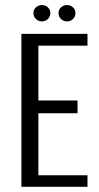

<svg xmlns="http://www.w3.org/2000/svg" viewBox="-20 -722 382 742"><path d="M62.7 0V-591H318.1V-545.5H128.3V-333.7H279.6V-284.2H128.3V-44.6H318.1V0ZM142 -639.3Q128.3 -639.3 118.7 -648.6Q109.2 -658 109.2 -671.3Q109.2 -684.7 118.7 -693.5Q128.3 -702.4 142 -702.4Q155.8 -702.4 165.1 -693.5Q174.5 -684.7 174.5 -671.3Q174.5 -658 165.1 -648.6Q155.8 -639.3 142 -639.3ZM239 -639.3Q225.2 -639.3 215.7 -648.6Q206.2 -658 206.2 -671.3Q206.2 -684.7 215.7 -693.5Q225.2 -702.4 239 -702.4Q252.7 -702.4 262.1 -693.5Q271.5 -684.7 271.5 -671.3Q271.5 -658 262.1 -648.6Q252.7 -639.3 239 -639.3Z"/></svg>

Font: Alumni Sans SC Thin
Style: Regular
Weight: 100
Designer: Robert E. Leuschke
Foundry: Robert E. Leuschke
Version: Version 1.018